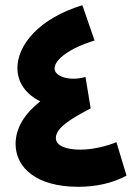

<svg xmlns="http://www.w3.org/2000/svg" viewBox="-20 -713 520 739"><path d="M428 -166C396 -152 339 -137 289 -137C239 -137 195 -150 195 -182C195 -221 253 -256 329 -296L309 -417C251 -399 190 -418 190 -449C190 -484 248 -528 344 -557L297 -693C130 -642 47 -540 47 -451C47 -395 81 -349 135 -323C78 -278 40 -223 40 -159C40 -68 120 6 281 6C350 6 413 -8 467 -37Z"/></svg>

Font: Noto Sans Arabic UI SemiCondensed Extra
Style: Regular
Weight: 800
Width: 4
Designer: Nadine Chahine - Monotype Design Team
Foundry: Monotype Imaging Inc.
Version: Version 1.900